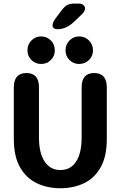

<svg xmlns="http://www.w3.org/2000/svg" viewBox="-20 -1018 659 1049"><path d="M310 10.5Q240 10.5 182.2 -16.5Q124.5 -43.5 90 -103Q55.5 -162.5 55.5 -259.5V-540Q55.5 -619 124.5 -619Q193 -619 193 -540V-267Q193 -182 223.8 -135.5Q254.5 -89 310 -89Q366 -89 396 -135.5Q426 -182 426 -267V-540Q426 -619 494.5 -619Q563.5 -619 563.5 -540V-259.5Q563.5 -162.5 529.5 -103Q495.5 -43.5 438 -16.5Q380.5 10.5 310 10.5ZM204.5 -668.5Q173.5 -668.5 151.8 -690Q130 -711.5 130 -743Q130 -775 151.8 -797Q173.5 -819 204.5 -819Q236 -819 257.8 -797Q279.5 -775 279.5 -743Q279.5 -711.5 257.8 -690Q236 -668.5 204.5 -668.5ZM412.5 -668.5Q381.5 -668.5 359.8 -690Q338 -711.5 338 -743Q338 -775 359.8 -797Q381.5 -819 412.5 -819Q444 -819 466 -797Q488 -775 488 -743Q488 -711.5 466 -690Q444 -668.5 412.5 -668.5ZM292.5 -858.5Q281 -858.5 274 -864.2Q267 -870 267 -880Q267 -895 284.5 -919L311.5 -955Q330.5 -980.5 345.2 -989.5Q360 -998.5 389 -998.5H410Q425.5 -998.5 435 -991Q444.5 -983.5 444.5 -971.5Q444.5 -955 425.5 -938L382 -896.5Q359 -876 337.5 -867.2Q316 -858.5 292.5 -858.5Z"/></svg>

Font: Sono Monospace SemiBold
Style: Regular
Weight: 600
Designer: Tyler Finck
Foundry: Tyler Finck
Version: Version 2.112